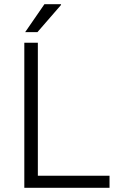

<svg xmlns="http://www.w3.org/2000/svg" viewBox="-20 -888 546 908"><path d="M95 0V-686H159V-57H498V0ZM99 -736 190 -868H268L269 -865L157 -736Z"/></svg>

Font: Archivo SemiBold ExtraLight
Style: Regular
Weight: 250
Version: Version 2.001